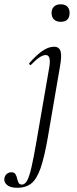

<svg xmlns="http://www.w3.org/2000/svg" viewBox="-105 -617 364 912"><path d="M-22.6 275Q-56.4 275 -71.6 261.6Q-86.8 248.2 -84.4 231.6Q-82.2 216.4 -72.3 208.8Q-62.4 201.2 -51.2 201.2Q-37.6 201.2 -31.9 209.9Q-26.2 218.6 -23.8 230.5Q-21.4 242.4 -16.7 251.1Q-12 259.8 -1.4 259.8Q13.4 259.8 23.9 240.6Q34.4 221.4 44.5 177.6Q54.6 133.8 67.2 60.6L129 -297Q138.8 -355.6 112.4 -355.6Q86.6 -355.6 43.2 -310Q40.2 -306 35.8 -310.5Q31.4 -315 35.2 -318.2Q69.6 -357.2 97.8 -376.1Q126 -395 151.6 -395Q176.4 -395 182.8 -373.3Q189.2 -351.6 179.6 -299.4L121.8 37.8Q105.8 129.4 87.9 181.3Q70 233.2 43.9 254.1Q17.8 275 -22.6 275ZM183.4 -513.4Q163 -513.4 151.5 -524.4Q140 -535.4 140 -556.2Q140 -574.6 151.5 -585.6Q163 -596.6 183.4 -596.6Q203.8 -596.6 214.7 -585.6Q225.6 -574.6 225.6 -556.2Q225.6 -513.4 183.4 -513.4Z"/></svg>

Font: Cormorant Infant Light
Style: Italic
Weight: 300
Italic angle: -10°
Designer: Christian Thalmann (Catharsis Fonts)
Foundry: Catharsis Fonts
Version: Version 4.001